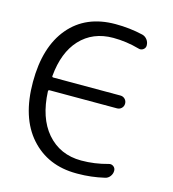

<svg xmlns="http://www.w3.org/2000/svg" viewBox="-111 -855 839 933"><g transform="rotate(15 308.5 -388.0)"><path d="M499 -97.7Q511.7 -101.6 522.5 -93.8Q533.2 -85.9 533.2 -72.3Q533.2 -56.6 523.4 -43.9Q513.7 -31.2 499 -28.3Q432.6 -12.7 365.2 -12.7Q361.3 -12.7 358.4 -12.7Q214.8 -12.7 127.4 -110.8Q40 -209 40 -387.7Q40 -564.5 123.5 -663.6Q207 -762.7 355.5 -762.7Q427.7 -762.7 494.1 -747.1Q508.8 -743.2 518.6 -730.5Q528.3 -717.8 528.3 -701.2Q528.3 -688.5 517.6 -680.7Q506.8 -672.9 494.1 -676.8Q428.7 -695.3 362.3 -695.3Q259.8 -695.3 196.3 -627Q134.8 -560.5 124 -440.4Q123 -433.6 130.9 -433.6H467.8Q481.4 -433.6 490.7 -424.3Q500 -415 500 -401.4Q500 -387.7 490.7 -378.4Q481.4 -369.1 467.8 -369.1H128.9Q122.1 -369.1 122.1 -362.3Q127.9 -230.5 191.4 -156.2Q257.8 -79.1 365.2 -79.1Q432.6 -79.1 499 -97.7Z"/></g></svg>

Font: Gen Jyuu Gothic Normal
Style: Regular
Weight: 300
Designer: [Source Han Sans]
Ryoko NISHIZUKA  (kana & ideographs); Paul D. Hunt (Latin, Greek & Cyrillic); Wenlong ZHANG  (bopomofo
Version: Version 1.002.20150607